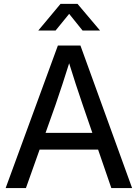

<svg xmlns="http://www.w3.org/2000/svg" viewBox="-20 -960 703 980"><path d="M8.8 0 275.4 -727.5H390.6L654.3 0H548.3L402.3 -424.3Q385.7 -472.2 366.5 -531.2Q347.2 -590.3 318.8 -681.6H347.2Q318.4 -590.3 299.1 -531.2Q279.8 -472.2 263.2 -424.3L112.3 0ZM151.4 -196.3V-281.7H511.7V-196.3ZM263.7 -804.2H175.8V-804.7L289.1 -940.4H375.5L490.2 -804.7V-804.2H401.4L333 -889.2Z"/></svg>

Font: Inter Cardless Display
Style: Regular
Weight: 400
Designer: Rasmus Andersson
Foundry: rsms
Version: Version 4.001;git-9221beed3